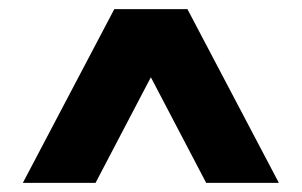

<svg xmlns="http://www.w3.org/2000/svg" viewBox="-20 -680 660 420"><path d="M30 -280 230 -660H390L590 -280H431L310 -511L189 -280Z"/></svg>

Font: Xolonium
Style: Bold
Weight: 700
Designer: Severin Meyer
Version: Version 4.2